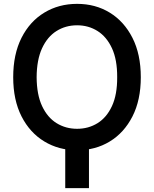

<svg xmlns="http://www.w3.org/2000/svg" viewBox="-20 -757 786 980"><path d="M434.1 -19.5V203.1H313V-19.5ZM698.7 -362.8Q698.7 -246.1 656 -162.6Q613.3 -79.1 540 -34.7Q466.8 9.8 373.5 9.8Q280.3 9.8 206.3 -34.9Q132.3 -79.6 89.8 -163.1Q47.4 -246.6 47.4 -362.8Q47.4 -480 89.8 -564Q132.3 -647.9 206.3 -692.6Q280.3 -737.3 373.5 -737.3Q466.8 -737.3 540 -692.6Q613.3 -647.9 656 -564Q698.7 -480 698.7 -362.8ZM578.1 -362.8Q578.6 -452.1 551.5 -510.7Q524.4 -569.3 478 -598.6Q431.6 -627.9 373.5 -627.9Q314.9 -627.9 268.3 -598.6Q221.7 -569.3 194.6 -510.5Q167.5 -451.7 167 -362.8Q167.5 -273.9 194.8 -215.6Q222.2 -157.2 268.8 -128.4Q315.4 -99.6 373.5 -99.6Q431.6 -99.6 478 -128.4Q524.4 -157.2 551.5 -215.6Q578.6 -273.9 578.1 -362.8Z"/></svg>

Font: Inter Cardless Tabular Medium
Style: Regular
Weight: 500
Designer: Rasmus Andersson
Foundry: rsms
Version: Version 4.000;git-4fc901f